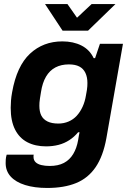

<svg xmlns="http://www.w3.org/2000/svg" viewBox="-20 -743 647 951"><path d="M214 188Q151 188 104.5 173.5Q58 159 33 131.5Q8 104 8 65Q8 58 8.5 47.5Q9 37 13 23H147Q146 27 146 29Q146 31 146 34Q146 50 156 60Q166 70 184.5 74.5Q203 79 226 79Q268 79 296.5 64Q325 49 342.5 20Q360 -9 367 -49Q369 -60 370.5 -70.5Q372 -81 374 -88H367Q348 -65 323.5 -49Q299 -33 270 -25.5Q241 -18 208 -18Q155 -18 115.5 -38.5Q76 -59 54.5 -101.5Q33 -144 33 -209Q33 -226 34.5 -245Q36 -264 40 -286Q63 -416 128.5 -477Q194 -538 289 -538Q343 -538 383.5 -517.5Q424 -497 444 -455H451L475 -526H589L507 -59Q491 30 454 84.5Q417 139 357.5 163.5Q298 188 214 188ZM269 -131Q296 -131 319.5 -141Q343 -151 360 -169.5Q377 -188 389 -214Q401 -240 406 -272Q409 -287 410.5 -297.5Q412 -308 412.5 -316Q413 -324 413 -332Q413 -361 403 -382Q393 -403 373 -413.5Q353 -424 321 -424Q283 -424 254.5 -409Q226 -394 208 -363.5Q190 -333 183 -287Q180 -269 178 -256Q176 -243 175.5 -235Q175 -227 175 -219Q175 -190 184.5 -171Q194 -152 215 -141.5Q236 -131 269 -131ZM552 -723 416 -591H290L203 -723H314L384 -623H327L434 -723Z"/></svg>

Font: Archivo SemiBold
Style: Bold Italic
Weight: 700
Italic angle: -10°
Version: Version 2.001